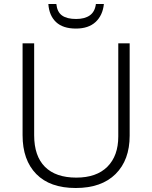

<svg xmlns="http://www.w3.org/2000/svg" viewBox="-20 -931 762 961"><path d="M629 -252Q629 -130 558.5 -60Q488 10 359 10Q230 10 161.5 -60Q93 -130 93 -254V-714H151V-254Q151 -150 205 -96Q259 -42 362 -42Q463 -42 517.5 -96.5Q572 -151 572 -248V-714H629ZM500 -911Q494 -854 458.5 -821Q423 -788 360 -788Q295 -788 260.5 -820.5Q226 -853 222 -911H262Q266 -871 290.5 -853.5Q315 -836 361 -836Q404 -836 429.5 -854Q455 -872 460 -911Z"/></svg>

Font: Noto Sans Canadian Aboriginal Light
Style: Regular
Weight: 300
Designer: Monotype Design Team, Typotheque's Kevin King
Foundry: Monotype Imaging Inc.
Version: Version 2.004; ttfautohint (v1.8.4.7-5d5b)